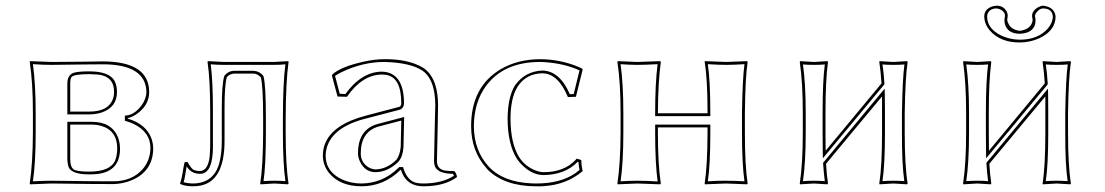

<svg xmlns="http://www.w3.org/2000/svg" viewBox="-20 -648 3903 678"><path d="M161.1 0Q161.1 0 85.9 2.9L85 0Q95.7 -70.3 96.2 -180.2V-249Q96.2 -356.4 85 -429.2L85.9 -432.1Q87.4 -432.1 161.1 -429.2Q202.6 -429.2 279.8 -430.2Q328.1 -431.2 344.2 -431.2Q506.3 -430.2 506.8 -323.2Q506.8 -275.4 460.9 -244.1Q444.3 -233.4 431.2 -231V-229Q494.6 -210.4 514.2 -160.6Q520.5 -143.6 521 -125Q521 -43.5 444.3 -11.2Q413.1 1.5 379.9 2Q298.8 2 206.5 0.5Q172.4 0 161.1 0ZM228 -208V-86.9Q228 -55.7 242.7 -48.3Q257.3 -42 294.9 -42Q369.6 -42 386.7 -81.5Q393.6 -99.1 394 -123Q394 -187.5 336.9 -203.6Q321.3 -208 304.2 -208ZM228 -253.9H294.9Q366.2 -253.9 380.4 -303.7Q382.8 -313.5 382.8 -323.2Q382.8 -378.9 325.2 -384.8Q313.5 -385.7 294.9 -386.2Q239.3 -386.2 231.9 -375Q228 -368.2 228 -352.1ZM161.1 -9.8Q172.4 -9.8 207 -9.3Q300.3 -7.8 379.9 -7.8Q446.3 -7.8 484.4 -51.3Q510.3 -82 511.2 -125Q511.2 -182.6 449.7 -211.4Q439 -216.3 428.2 -219.2L420.9 -221.7V-239.7L429.7 -240.7Q456.1 -244.6 479.5 -275.4Q496.6 -298.8 497.1 -323.2Q494.6 -420.4 344.2 -420.9Q328.6 -420.9 280.3 -420.4Q202.1 -418.9 161.1 -418.9Q133.3 -418.9 96.2 -421.4Q106 -350.6 106 -249V-180.2Q106 -74.2 96.2 -7.8Q133.8 -9.8 161.1 -9.8ZM217.8 -217.8H304.2Q374 -217.8 396.5 -163.6Q403.8 -144.5 403.8 -123Q403.8 -43.9 325.7 -33.7Q311.5 -32.2 294.9 -32.2Q233.9 -32.2 222.7 -57.1Q218.3 -68.8 217.8 -86.9ZM217.8 -244.1V-352.1Q217.8 -383.8 240.7 -391.1Q257.3 -396 294.9 -396Q365.2 -396 384.3 -362.8Q393.1 -346.2 393.1 -323.2Q393.1 -269 338.4 -250.5Q318.4 -244.1 294.9 -244.1Z M772.9 -150.9Q772.9 -7.8 686 7.8Q672.9 9.8 659.2 9.8Q631.8 9.3 617.2 2L615.7 -1Q620.6 -9.3 627.9 -56.2Q629.9 -67.9 631.8 -75.2L642.1 -76.2Q655.3 -52.2 664.6 -47.9Q673.3 -44.4 684.1 -43.9Q715.8 -43.9 720.7 -99.1Q721.7 -113.3 722.2 -129.9V-258.8Q722.2 -366.2 712.9 -429.2L713.9 -432.1Q715.8 -432.1 771 -429.2H945.8L998 -432.1L999 -429.2Q989.3 -360.8 988.8 -229V-179.2Q988.8 -63 999 0L997.1 2.9Q995.1 2.9 948.7 0L899.9 2.9L898.9 0Q908.7 -61 909.2 -179.2V-229Q909.2 -346.7 900.9 -375Q889.2 -387.7 875 -388.2H807.1Q790.5 -387.2 780.8 -375Q772.9 -347.2 772.9 -266.1ZM763.2 -150.9V-266.1Q763.2 -348.6 771.5 -377.9L772 -379.4L772.9 -381.3Q787.1 -397.9 807.1 -397.9H875Q896 -397 908.7 -381.3L910.2 -379.4L910.6 -377.9Q918.9 -348.6 918.9 -229V-179.2Q918.9 -65.9 910.6 -8.3Q927.7 -9.8 948.7 -9.8Q970.7 -9.8 987.8 -8.3Q979 -69.3 979 -179.2V-229Q979 -353.5 987.8 -420.9Q969.2 -418.9 945.8 -418.9H771Q746.6 -418.9 724.1 -420.9Q731.9 -360.4 731.9 -258.8V-129.9Q731.9 -41.5 692.9 -34.7Q688 -34.2 684.1 -34.2Q654.3 -35.2 639.2 -60.5Q638.2 -54.7 636.2 -43Q632.3 -16.1 628.4 -4.4Q643.1 -0.5 659.2 0Q734.9 0 754.4 -72.3Q763.2 -104.5 763.2 -150.9Z M1522.9 -80.1Q1522.9 -50.8 1550.8 -45.9Q1562.5 -43.9 1584 -43.9Q1591.8 -36.6 1593.8 -22.9Q1550.3 9.8 1475.1 9.8Q1421.4 9.8 1400.9 -34.7Q1397.9 -41.5 1396 -47.9H1394Q1335.4 9.8 1256.8 9.8Q1180.7 9.8 1142.1 -37.1Q1120.6 -64 1120.1 -98.1Q1120.1 -180.2 1220.7 -222.7Q1245.6 -232.9 1273.9 -240.2L1391.1 -271Q1396.5 -274.4 1397 -283.2Q1397 -375.5 1342.8 -383.8Q1335.4 -384.8 1328.1 -384.8Q1258.8 -383.8 1205.1 -306.2L1171.9 -307.1L1151.9 -381.8L1154.8 -386.2Q1185.1 -412.6 1263.7 -430.2Q1303.7 -439 1336.9 -439Q1419.9 -439.9 1471.7 -410.2Q1481 -404.8 1486.8 -398.9Q1526.4 -361.8 1526.9 -276.9Q1526.9 -272.5 1525.9 -215.8Q1522.9 -98.6 1522.9 -80.1ZM1397 -222.2 1316.9 -201.2Q1254.4 -183.6 1253.9 -106.9Q1253.9 -74.2 1281.7 -57.1Q1293.9 -50.3 1306.2 -49.8Q1346.7 -50.8 1379.9 -84Q1392.1 -100.1 1395 -128.9ZM1512.7 -80.1Q1512.7 -98.1 1515.6 -217.8Q1517.1 -272.5 1517.1 -276.9Q1516.6 -358.4 1480.5 -391.6Q1445.8 -422.4 1359.9 -428.2Q1347.2 -429.2 1336.9 -429.2Q1260.7 -429.2 1186 -393.1Q1170.9 -385.7 1163.1 -379.9L1179.7 -316.9L1199.7 -315.9Q1256.3 -394 1328.1 -395Q1406.2 -393.1 1406.7 -283.2Q1405.8 -266.6 1394 -261.7V-261.2L1276.4 -230.5Q1155.3 -201.2 1133.8 -126Q1129.9 -111.8 1129.9 -98.1Q1129.9 -40.5 1190.4 -13.2Q1221.2 0 1256.8 0Q1332 -1 1386.7 -55.2L1389.6 -58.1H1403.3L1405.3 -51.3Q1419.4 -9.8 1449.7 -2.4Q1460.9 0 1475.1 0Q1541.5 -0.5 1583 -27.3Q1581.5 -31.2 1579.6 -34.2Q1524.4 -34.7 1515.1 -62.5Q1512.7 -70.8 1512.7 -80.1ZM1407.2 -234.9 1404.8 -128.9Q1402.8 -96.2 1387.2 -77.1Q1349.6 -40.5 1306.2 -40Q1269 -40 1251 -77.6Q1244.1 -92.8 1244.1 -106.9Q1244.1 -183.1 1302.2 -206.5Q1308.6 -209 1314.5 -210.4Z M1895.5 -389.2Q1836.9 -388.2 1807.1 -340.8Q1782.7 -300.8 1782.7 -228Q1783.2 -142.6 1812.5 -94.2Q1834.5 -58.6 1877 -43.9Q1889.6 -40 1899.4 -40Q1971.7 -40 2012.2 -83Q2015.1 -85.9 2016.6 -87.9L2032.7 -83Q2032.7 -64.9 2037.6 -43.9Q1980.5 4.4 1900.4 9.3Q1886.7 10.3 1872.6 9.8Q1763.2 9.8 1703.1 -47.9Q1699.7 -51.3 1697.8 -54.2Q1644 -114.3 1643.6 -202.1Q1643.6 -341.8 1748.5 -403.8Q1808.1 -438.5 1886.7 -439Q1957 -439 2023.4 -411.6Q2030.3 -408.7 2035.6 -405.8L2037.6 -402.8L2013.7 -306.2L1985.4 -305.2Q1951.2 -388.2 1895.5 -389.2ZM1895.5 -398.9Q1956.5 -397.5 1992.2 -315.4L2005.9 -315.9L2026.4 -399.4Q1973.6 -423.8 1901.9 -428.7Q1893.6 -429.2 1886.7 -429.2Q1759.3 -429.2 1696.3 -344.7Q1653.8 -286.6 1653.3 -202.1Q1653.8 -116.7 1705.1 -60.5Q1755.9 -4.9 1856.9 -0.5Q1865.2 0 1872.6 0Q1960 0 2012.7 -37.1Q2020 -42.5 2026.4 -47.9Q2023.4 -63 2022.9 -75.7L2020 -76.7Q1975.6 -30.8 1899.4 -29.8Q1856.9 -29.8 1819.3 -69.8Q1810.1 -79.6 1804.2 -88.9Q1772.9 -140.6 1772.5 -228Q1772.9 -304.7 1798.3 -346.2Q1834 -396.5 1895.5 -398.9Z M2610.4 -250V-179.2Q2610.4 -63 2620.1 0L2618.2 2.9Q2616.7 2.9 2544.4 0Q2544.4 0 2469.2 2.9L2468.3 0Q2478 -61 2478.5 -179.2V-198.2H2303.2V-180.2Q2303.2 -66.9 2313.5 0L2311.5 2.9Q2310.1 2.9 2230.5 0Q2230.5 0 2161.1 2.9L2160.2 0Q2170.9 -70.3 2171.4 -180.2V-249Q2171.4 -356.4 2160.2 -429.2L2161.1 -432.1Q2162.6 -432.1 2230.5 -429.2Q2230.5 -429.2 2311.5 -432.1L2313.5 -429.2Q2303.7 -356.9 2303.2 -249V-248H2478.5V-250Q2478.5 -369.1 2468.3 -429.2L2469.2 -432.1Q2470.7 -432.1 2544.4 -429.2Q2544.4 -429.2 2618.2 -432.1L2620.1 -429.2Q2611.8 -375 2610.4 -250ZM2600.1 -250Q2602.1 -372.1 2608.9 -421.4Q2571.3 -418.9 2544.4 -418.9Q2516.6 -418.9 2479.5 -421.4Q2488.3 -362.3 2488.3 -250V-237.8H2293.5V-249Q2293.5 -354 2302.2 -421.4Q2258.3 -418.9 2230.5 -418.9Q2203.1 -418.9 2171.4 -421.4Q2181.2 -350.6 2181.2 -249V-180.2Q2181.2 -74.2 2171.4 -7.8Q2203.6 -9.8 2230.5 -9.8Q2259.3 -9.8 2302.2 -7.3Q2293.5 -72.3 2293.5 -180.2V-208H2488.3V-179.2Q2488.3 -65.4 2479.5 -7.8Q2516.6 -10.3 2544.4 -9.8Q2572.3 -9.8 2608.9 -7.8Q2600.1 -68.8 2600.1 -179.2Z M2895 -250V-180.2Q2895 -141.6 2895.5 -115.7L3092.8 -353.5Q3090.3 -394 3085 -429.2L3085.9 -432.1Q3087.9 -432.1 3134.8 -429.2Q3134.8 -429.2 3183.1 -432.1L3185.1 -429.2Q3176.8 -375 3174.8 -250V-179.2Q3174.8 -63 3185.1 0L3183.1 2.9Q3181.2 2.9 3134.8 0Q3134.8 0 3085.9 2.9L3085 0Q3094.7 -61 3094.7 -179.2V-250Q3094.7 -283.7 3094.7 -307.6L2897 -69.8Q2898.9 -33.7 2903.8 0L2901.9 2.9Q2899.9 2.9 2854 0Q2854 0 2805.2 2.9L2804.2 0Q2814.9 -70.3 2814.9 -180.2V-249Q2814.9 -356.4 2804.2 -429.2L2805.2 -432.1Q2807.1 -432.1 2854 -429.2Q2854 -429.2 2901.9 -432.1L2903.8 -429.2Q2895 -363.8 2895 -250ZM2884.8 -250Q2884.8 -360.4 2892.6 -420.4Q2875.5 -418.9 2854 -418.9Q2831.5 -418.9 2815.4 -420.4Q2825.2 -350.6 2825.2 -249V-180.2Q2825.2 -74.7 2815.4 -8.3Q2832 -9.8 2854 -9.8Q2876.5 -9.8 2892.6 -8.3Q2888.7 -38.6 2886.7 -69.3V-73.2L3104 -335L3104.5 -308.1Q3105 -283.2 3105 -250V-179.2Q3105 -65.9 3096.2 -8.3Q3113.3 -9.8 3134.8 -9.8Q3156.7 -9.8 3173.3 -8.3Q3164.6 -69.3 3165 -179.2V-250Q3167 -371.6 3173.8 -420.4Q3156.2 -418.9 3134.8 -418.9Q3112.3 -418.9 3096.2 -420.4Q3101.1 -388.2 3103 -354V-350.1L2885.7 -88.9L2885.3 -115.7Q2884.8 -142.1 2884.8 -180.2Z M3707.5 -589.8Q3707.5 -539.6 3649.4 -512.7Q3616.7 -498 3580.6 -498Q3512.7 -498 3475.6 -540Q3456.1 -563 3455.6 -589.8Q3455.6 -615.2 3482.9 -625Q3491.7 -627.4 3499.5 -627.9Q3525.4 -627.9 3536.1 -604.5Q3538.6 -598.1 3538.6 -592.8Q3538.1 -587.4 3537.6 -585Q3536.6 -581.1 3536.6 -577.1Q3544.4 -543 3581.5 -539.1Q3622.1 -544.9 3626.5 -576.2Q3626 -582.5 3625.5 -585Q3624.5 -587.9 3624.5 -591.8Q3624.5 -610.8 3647.9 -623.5Q3656.7 -627.9 3664.6 -627.9Q3704.1 -622.6 3707.5 -589.8ZM3471.7 -250V-180.2Q3471.7 -141.6 3472.2 -115.7L3669.4 -353.5Q3667 -394 3661.6 -429.2L3662.6 -432.1Q3664.6 -432.1 3711.4 -429.2L3759.8 -432.1L3761.7 -429.2Q3753.4 -375 3751.5 -250V-179.2Q3751.5 -63 3761.7 0L3759.8 2.9Q3757.8 2.9 3711.4 0L3662.6 2.9L3661.6 0Q3671.4 -61 3671.4 -179.2V-250Q3671.4 -283.7 3671.4 -307.6L3473.6 -69.8Q3475.6 -33.7 3480.5 0L3478.5 2.9Q3476.6 2.9 3430.7 0L3381.8 2.9L3380.9 0Q3391.6 -70.3 3391.6 -180.2V-249Q3391.6 -356.4 3380.9 -429.2L3381.8 -432.1Q3383.8 -432.1 3430.7 -429.2L3478.5 -432.1L3480.5 -429.2Q3471.7 -363.8 3471.7 -250ZM3697.8 -589.8Q3695.8 -617.2 3664.6 -618.2Q3648.9 -618.2 3637.7 -600.6Q3634.8 -595.2 3634.8 -591.8Q3634.8 -591.8 3634.8 -589.4L3635.3 -588.4Q3636.7 -584 3636.7 -576.7Q3636.7 -576.7 3636.7 -576.2Q3636.7 -540.5 3600.1 -531.2Q3590.8 -529.3 3581.5 -528.8Q3537.6 -528.8 3528.3 -564Q3526.9 -570.8 3526.9 -577.1Q3527.3 -584.5 3528.3 -588.4Q3528.8 -591.3 3528.8 -592.8Q3528.8 -606.4 3512.2 -614.7Q3505.4 -617.7 3499.5 -618.2Q3474.1 -618.2 3466.8 -597.7Q3465.8 -593.3 3465.8 -589.8Q3465.8 -546.9 3515.6 -522.5Q3545.9 -508.3 3580.6 -507.8Q3645.5 -507.8 3680.2 -547.4Q3697.3 -567.4 3697.8 -589.8ZM3461.4 -250Q3461.4 -360.4 3469.2 -420.4Q3452.1 -418.9 3430.7 -418.9Q3408.2 -418.9 3392.1 -420.4Q3401.9 -350.6 3401.9 -249V-180.2Q3401.9 -74.7 3392.1 -8.3Q3408.7 -9.8 3430.7 -9.8Q3453.1 -9.8 3469.2 -8.3Q3465.3 -38.6 3463.4 -69.3V-73.2L3680.7 -335L3681.2 -308.1Q3681.6 -283.2 3681.6 -250V-179.2Q3681.6 -65.9 3672.9 -8.3Q3689.9 -9.8 3711.4 -9.8Q3733.4 -9.8 3750 -8.3Q3741.2 -69.3 3741.7 -179.2V-250Q3743.7 -371.6 3750.5 -420.4Q3732.9 -418.9 3711.4 -418.9Q3689 -418.9 3672.9 -420.4Q3677.7 -388.2 3679.7 -354V-350.1L3462.4 -88.9L3461.9 -115.7Q3461.4 -142.1 3461.4 -180.2Z"/></svg>

Font: Linux Biolinum Outline O
Style: Bold
Weight: 700
Designer: Philipp H. Poll
Foundry: Philipp H. Poll
Version: Version 0.9.2